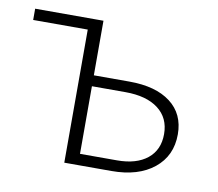

<svg xmlns="http://www.w3.org/2000/svg" viewBox="-55 -474 611 537"><g transform="rotate(10 250.5 -205.0)"><path d="M299 -255Q374 -255 416 -223Q458 -191 458 -133Q458 -72 413.5 -36Q369 0 293 0H159V-378H4V-410H198V-255ZM303 -32Q358 -32 389 -57Q420 -82 420 -127Q420 -173 386.5 -198.5Q353 -224 293 -224H198V-32Z"/></g></svg>

Font: EauTestText Light
Style: Regular
Weight: 300
Designer: Christian Thalmann (Catharsis Fonts)
Version: Version 0.001;PS 000.001;hotconv 1.0.88;makeotf.lib2.5.64775